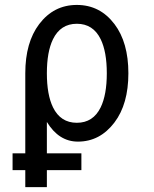

<svg xmlns="http://www.w3.org/2000/svg" viewBox="-20 -567 626 782"><path d="M390.1 -129.9Q415 -181.2 415 -268.6Q415 -356 390.1 -407.2Q359.4 -470.2 293 -470.2Q226.6 -470.2 195.8 -407.2Q170.9 -356 170.9 -268.6Q170.9 -181.2 195.8 -129.9Q226.6 -66.9 293 -66.9Q359.4 -66.9 390.1 -129.9ZM83 195.3V126H31.2V57.6H83V-268.6Q83 -394 139.6 -468.8Q198.7 -546.9 293 -546.9Q387.2 -546.9 446.3 -468.8Q502.9 -394 502.9 -268.6Q502.9 -143.1 446.3 -68.4Q387.2 9.8 297.4 9.8Q219.7 9.8 170.9 -70.3V57.6H311.5V126H170.9V195.3Z"/></svg>

Font: Consola Mono
Style: Book
Weight: 400
Monospace: yes
Version: Version 2.001